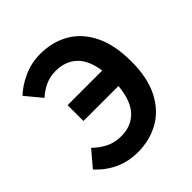

<svg xmlns="http://www.w3.org/2000/svg" viewBox="-204 -902 1063 1063"><g transform="rotate(-45 328.0 -370.0)"><path d="M181 -322V-446H452Q439 -538 391.5 -582.5Q344 -627 267 -627Q224 -627 187.5 -610.5Q151 -594 119 -565L41 -659Q80 -697 141.5 -725.5Q203 -754 275 -754Q369 -754 443 -711.5Q517 -669 559.5 -583Q602 -497 602 -367Q602 -238 558 -153.5Q514 -69 439.5 -27.5Q365 14 273 14Q199 14 138 -14Q77 -42 28 -95L106 -187Q138 -155 178 -134.5Q218 -114 270 -114Q348 -114 396.5 -164Q445 -214 455 -322Z"/></g></svg>

Font: Source Han Sans TC
Style: Bold
Weight: 700
Designer: Ryoko NISHIZUKA Ë•øÂ°öÊ∂ºÂ≠ê (kana, bopomofo & ideographs); Paul D. Hunt (Latin, Greek & Cyrillic); Sandoll Communicatio
Foundry: Adobe
Version: Version 2.004;hotconv 1.0.118;makeotfexe 2.5.65603